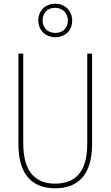

<svg xmlns="http://www.w3.org/2000/svg" viewBox="-20 -1002 594 1032"><path d="M278 -802C329 -802 368 -837 368 -891C368 -945 328 -982 276 -982C226 -982 186 -947 186 -892C186 -836 228 -802 278 -802ZM278 -825C234 -825 209 -855 209 -892C209 -931 234 -960 276 -960C317 -960 345 -931 345 -891C345 -852 318 -825 278 -825ZM475 -228V-714H449V-228C449 -72 379 -15 277 -15C169 -15 105 -79 105 -232V-714H79V-228C79 -66 150 10 277 10C390 10 475 -52 475 -228Z"/></svg>

Font: Noto Sans Ethiopic Condensed Thin
Style: Regular
Weight: 100
Width: 3
Designer: Monotype Design Team
Foundry: Monotype Imaging Inc.
Version: Version 2.102